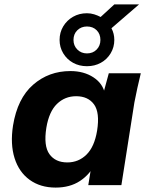

<svg xmlns="http://www.w3.org/2000/svg" viewBox="-20 -839 672 870"><path d="M232 11Q163 11 114.5 -24Q66 -59 46 -122.5Q26 -186 39 -270Q59 -393 130 -455Q201 -517 299 -517Q360 -517 403.5 -488.5Q447 -460 456 -412L446 -408L473 -507H618Q610 -474 602.5 -440.5Q595 -407 589 -375L530 0H380L396 -99H412Q388 -49 342.5 -19Q297 11 232 11ZM285 -103Q336 -103 372 -138.5Q408 -174 420 -247Q433 -329 406 -366Q379 -403 325 -403Q274 -403 238 -368Q202 -333 190 -260Q177 -178 204 -140.5Q231 -103 285 -103ZM374 -539Q339 -539 311 -554.5Q283 -570 266.5 -597.5Q250 -625 250 -658Q250 -692 266.5 -719.5Q283 -747 311 -763Q339 -779 374 -779Q391 -779 407 -774Q423 -769 436 -762L498 -819H610L485 -711Q498 -687 498 -658Q498 -625 481.5 -597.5Q465 -570 437 -554.5Q409 -539 374 -539ZM374 -597Q401 -597 418 -614.5Q435 -632 435 -658Q435 -685 418 -702Q401 -719 374 -719Q348 -719 330.5 -702Q313 -685 313 -658Q313 -632 330.5 -614.5Q348 -597 374 -597Z"/></svg>

Font: Mulish ExtraLight ExtraBold
Style: Italic
Weight: 800
Italic angle: -9°
Version: Version 3.603